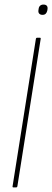

<svg xmlns="http://www.w3.org/2000/svg" viewBox="-20 -820 228 840"><path d="M39 0Q34 0 35 -5L137 -650Q138 -655 143 -655H154Q159 -655 158 -650L56 -5Q55 0 50 0ZM166 -755Q157 -755 152 -760Q147 -765 148 -774L149 -781Q150 -790 155.5 -795Q161 -800 170 -800Q180 -800 184.5 -795Q189 -790 188 -781L187 -774Q185 -765 180 -760Q175 -755 166 -755Z"/></svg>

Font: Sofia Sans Extra Condensed Thin
Style: Italic
Weight: 250
Italic angle: -9°
Version: Version 4.100